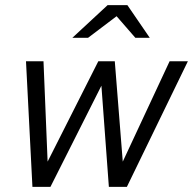

<svg xmlns="http://www.w3.org/2000/svg" viewBox="-20 -726 750 746"><path d="M106 0 81 -488H149L165 -98L362 -488H426L457 -98L639 -488H710L473 0H403L374 -393L176 0ZM261 -579 398 -706H475L562 -579H506L433 -663L322 -579Z"/></svg>

Font: Red Hat Text
Style: Italic
Weight: 400
Italic angle: -12°
Designer: Pentagram, MCKL
Foundry: Pentagram, MCKL
Version: Version 1.023